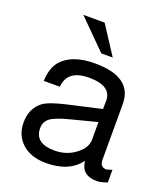

<svg xmlns="http://www.w3.org/2000/svg" viewBox="-135 -824 817 932"><g transform="rotate(20 273.0 -358.0)"><path d="M245 -727 340 -581H281L135 -727ZM525 -69V-3Q491 9 472 9Q392 9 385 -64Q330 11 210 11Q127 11 81 -35Q41 -75 41 -138Q41 -210 92 -249Q121 -271 213 -292L381 -330L382 -373Q382 -450 266 -450Q155 -450 147 -360H64Q67 -428 98 -464Q151 -525 270 -525Q463 -525 463 -385V-98Q463 -60 496 -60Q500 -60 517 -66Q523 -68 525 -69ZM382 -263 250 -229Q179 -211 152.5 -192Q126 -173 126 -139Q126 -60 228 -60Q300 -60 350 -107Q382 -136 382 -173Z"/></g></svg>

Font: Almarai
Style: Regular
Weight: 400
Designer: Boutros International 2019
Foundry: Created by Boutros International 2019
Version: Version 1.10